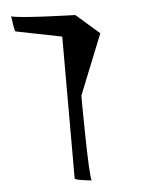

<svg xmlns="http://www.w3.org/2000/svg" viewBox="-51 -732 603 774"><g transform="rotate(-5 250.5 -345.0)"><path d="M22 -689 23 -688C23 -690 22 -691 22 -689ZM23 -688C25 -677 30 -625 36 -625L221 -588V-14C221 -7 278 -1 289 0C278 -12 277 -336 277 -344L375 -588L281 -670C274 -670 37 -677 23 -688ZM289 0C289 0 290 0 290 0C290 0 289 0 289 0Z"/></g></svg>

Font: Ampere
Style: SuCnd
Weight: 400
Version: Version 1